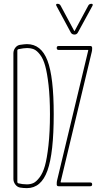

<svg xmlns="http://www.w3.org/2000/svg" viewBox="-20 -970 540 1000"><path d="M348.6 -800.8 273.4 -940.4Q269.5 -950.2 279.3 -950.2Q291 -950.2 295.9 -940.4L366.2 -809.6Q366.2 -808.6 368.2 -808.6Q369.1 -808.6 369.1 -809.6L439.5 -940.4Q444.3 -950.2 456.1 -950.2Q465.8 -950.2 461.9 -940.4L385.7 -800.8Q379.9 -790 368.2 -790Q354.5 -790 348.6 -800.8ZM277.3 -30.3 439.5 -707V-709Q439.5 -710 438.5 -710H285.2Q275.4 -710 275.4 -720.2Q275.4 -730.5 285.2 -730.5H450.2Q460 -730.5 460 -719.7Q460 -706.1 458 -700.2L295.9 -23.4V-21.5Q295.9 -20.5 296.9 -19.5H450.2Q460 -19.5 460 -9.8Q460 0 450.2 0H285.2Q275.4 0 275.4 -9.8Q275.4 -24.4 277.3 -30.3ZM70.3 -708V-22.5Q70.3 -17.6 74.2 -15.6Q96.7 -9.8 120.1 -9.8Q138.7 -9.8 153.8 -16.6Q168.9 -23.4 186 -45.9Q203.1 -68.4 213.9 -106Q224.6 -143.6 232.4 -212.9Q240.2 -282.2 240.2 -375Q240.2 -462.9 232.9 -526.9Q225.6 -590.8 215.3 -627.4Q205.1 -664.1 188.5 -685.5Q171.9 -707 156.2 -713.4Q140.6 -719.7 120.1 -719.7Q104.5 -719.7 76.2 -713.9Q70.3 -711.9 70.3 -708ZM84 6.8Q69.3 3.9 59.6 -9.3Q49.8 -22.5 49.8 -38.1V-692.4Q49.8 -708 59.1 -720.7Q68.4 -733.4 83 -736.3Q109.4 -740.2 120.1 -740.2Q194.3 -740.2 227.1 -654.8Q259.8 -569.3 259.8 -375Q259.8 -172.9 227.1 -81.5Q194.3 9.8 120.1 9.8Q101.6 9.8 84 6.8Z"/></svg>

Font: Rounded-X Mgen+ 1m thin
Style: Regular
Weight: 100
Designer: [Source Han Sans]
Ryoko NISHIZUKA  (kana & ideographs); Paul D. Hunt (Latin, Greek & Cyrillic); Wenlong ZHANG  (bopomofo
Version: Version 1.059.20150602